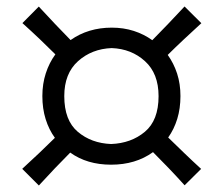

<svg xmlns="http://www.w3.org/2000/svg" viewBox="-20 -628 682 587"><path d="M544.4 -61.5 594.9 -111.6Q567.9 -136.3 542.6 -160.7Q517.3 -185 494.2 -207.6Q512.1 -232.7 521.9 -264.5Q531.7 -296.3 531.7 -334.3Q531.7 -371.4 521.5 -403Q511.2 -434.5 492.8 -460.1Q516 -483.1 542 -507.5Q568 -531.9 595.6 -557.1L544.2 -608.2Q518.6 -580.7 493.7 -554.6Q468.8 -528.6 445.6 -505.1Q420.2 -523.4 388.9 -533.5Q357.6 -543.5 321.7 -543.5Q249.6 -543.5 195.8 -505.5Q173 -528.9 148.3 -554.7Q123.7 -580.5 98.6 -607.9L48.5 -557.4Q76 -532.6 101.4 -508.5Q126.7 -484.4 149.3 -461.8Q130.5 -436.2 120 -403.9Q109.5 -371.6 109.5 -334.3Q109.5 -296 119.5 -263.9Q129.5 -231.7 147.8 -206.6Q125.1 -184 99.8 -160.1Q74.5 -136.1 47.9 -111.8L98.8 -60.9Q123.4 -87.9 147.6 -113.2Q171.9 -138.6 194.7 -161.5Q246 -124.5 319.6 -124.5Q394.7 -124.5 447.8 -162.9Q470.6 -140 495 -114.7Q519.4 -89.3 544.4 -61.5ZM319.7 -187.7Q259.4 -190 217.9 -225Q176.5 -260 176.5 -334.1Q176.5 -403.3 218.6 -441Q260.7 -478.7 321.5 -481Q381.9 -478.7 423.3 -440.9Q464.8 -403.2 464.8 -334.1Q464.8 -260 422.8 -225Q380.9 -190 319.7 -187.7Z"/></svg>

Font: Pinar-VF
Style: Regular
Weight: 300
Designer: Amin Abedi
Version: Version 3.0